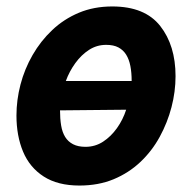

<svg xmlns="http://www.w3.org/2000/svg" viewBox="-20 -560 600 595"><path d="M226 15Q159 15 115.5 -13Q72 -41 51.5 -90Q31 -139 31 -202Q31 -250 43.5 -298Q56 -346 81 -389.5Q106 -433 142 -467Q178 -501 224.5 -520.5Q271 -540 328 -540Q429 -540 476.5 -479.5Q524 -419 524 -324Q524 -276 511.5 -228Q499 -180 475 -136Q451 -92 415 -58Q379 -24 332 -4.5Q285 15 226 15ZM245 -105Q275 -105 299.5 -121Q324 -137 342.5 -163Q361 -189 371 -220L166 -218Q166 -192 169.5 -171Q173 -150 182 -135.5Q191 -121 206.5 -113Q222 -105 245 -105ZM184 -309H388Q388 -335 384 -355.5Q380 -376 371 -390.5Q362 -405 347 -413Q332 -421 309 -421Q280 -421 256 -405.5Q232 -390 213.5 -364.5Q195 -339 184 -309Z"/></svg>

Font: Ubuntu Sans Mono
Style: Italic
Weight: 400
Italic angle: -13.5°
Monospace: yes
Designer: Dalton Maag Ltd
Foundry: Dalton Maag Ltd
Version: Version 1.006